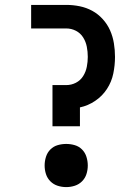

<svg xmlns="http://www.w3.org/2000/svg" viewBox="-20 -755 540 783"><path d="M194 -240V-408H250Q271 -408 289.5 -417.5Q308 -427 319 -444.5Q330 -462 334 -482.5Q338 -503 338 -523Q338 -544 334 -564.5Q330 -585 319 -602.5Q308 -620 289.5 -629.5Q271 -639 250 -639H107V-735H250Q278 -735 305 -729.5Q332 -724 356 -711Q380 -698 399 -677Q418 -656 429 -631Q440 -606 444.5 -578.5Q449 -551 449 -523Q449 -489 442 -455Q435 -421 416 -392Q397 -363 368 -343.5Q339 -324 306 -317V-240ZM250 8Q232 8 215 2.5Q198 -3 185.5 -15.5Q173 -28 167.5 -45Q162 -62 162 -80Q162 -98 167.5 -115.5Q173 -133 185.5 -145.5Q198 -158 215 -163Q232 -168 250 -168Q268 -168 285 -163Q302 -158 314.5 -145.5Q327 -133 332.5 -115.5Q338 -98 338 -80Q338 -62 332.5 -45Q327 -28 314.5 -15.5Q302 -3 285 2.5Q268 8 250 8Z"/></svg>

Font: Moesevka
Style: Bold
Weight: 700
Monospace: yes
Designer: Belleve Invis
Foundry: Belleve Invis
Version: Version 32.5.0; ttfautohint (v1.8.4)